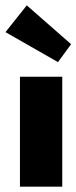

<svg xmlns="http://www.w3.org/2000/svg" viewBox="-34 -697 285 717"><path d="M182.5 -465 -13.5 -577 66 -677 231.5 -532ZM198.5 0H40.5V-410.5H198.5Z"/></svg>

Font: Lucymar Sans ExtraBold
Style: Regular
Weight: 800
Foundry: The League of Moveable Type (original font) / Main changes by Cristiano Sobral with portions from Mirco Monsees
Version: Version 2.001;August 30, 2020;FontCreator 13.0.0.2681 64-bit